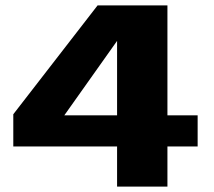

<svg xmlns="http://www.w3.org/2000/svg" viewBox="-20 -695 797 715"><path d="M416 0H603.5V-149.5H716V-265.5H603.5V-675H343.5L29.5 -269.5V-149.5H416ZM219.5 -265.5 415.5 -542H416V-265.5Z"/></svg>

Font: Anybody Expanded
Style: Bold
Weight: 700
Width: 7
Designer: Tyler Finck
Foundry: Etcetera Type Company
Version: Version 1.113;gftools[0.9.25]